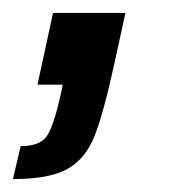

<svg xmlns="http://www.w3.org/2000/svg" viewBox="-61 -131 278 297"><path d="M33 15 36 0H-3L21 -111H133L116 -33Q99 45 85 80Q71 115 43 130.5Q15 146 -41 146L-29 95Q1 95 11.5 79.5Q22 64 33 15Z"/></svg>

Font: Saira Ultra Condensed
Style: Bold Italic
Weight: 700
Width: 1
Italic angle: -12°
Designer: Hector Gatti with collaboration of the Omnibus-Type team
Foundry: Omnibus-Type
Version: Version 1.001; ttfautohint (v1.8)